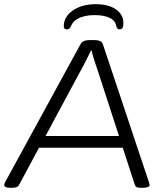

<svg xmlns="http://www.w3.org/2000/svg" viewBox="-25 -893 780 915"><path d="M24 2Q-5 2 -5 -12Q-5 -15 -1 -24L359 -683Q369 -702 402 -702H425Q459 -702 465 -683L685 -24Q686 -20 687 -17Q688 -14 688 -12Q688 2 655 2H648Q634 2 627.5 -0.5Q621 -3 617 -14L560 -189H161L67 -14Q61 -3 52 -0.5Q43 2 30 2ZM356 -550 192 -245H542L443 -550Q435 -573 426 -600.5Q417 -628 411 -653H409Q399 -633 385.5 -605.5Q372 -578 356 -550ZM293 -753Q279 -753 279 -768Q279 -813 322 -843Q365 -873 431 -873Q493 -873 528 -848Q563 -823 563 -784Q563 -766 558.5 -759.5Q554 -753 545 -753Q533 -753 529 -769Q524 -796 496.5 -808.5Q469 -821 426 -821Q385 -821 355 -808.5Q325 -796 314 -770Q310 -759 304.5 -756Q299 -753 293 -753Z"/></svg>

Font: Asap Expanded Expanded Light
Style: Italic
Weight: 300
Width: 7
Italic angle: -6°
Designer: Pablo Cosgaya
Foundry: Omnibus-Type
Version: Version 3.001; ttfautohint (v1.8.4.7-5d5b)